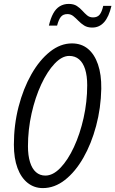

<svg xmlns="http://www.w3.org/2000/svg" viewBox="-20 -952 590 982"><path d="M199 10Q155 10 121.5 -16.5Q88 -43 69.5 -92.5Q51 -142 51 -212Q51 -313 75 -406Q99 -499 140.5 -572Q182 -645 235.5 -687.5Q289 -730 348 -730Q396 -730 429.5 -702.5Q463 -675 481 -623Q499 -571 498 -498Q496 -399 471.5 -307.5Q447 -216 406 -144.5Q365 -73 312 -31.5Q259 10 199 10ZM212 -54Q251 -54 289 -93.5Q327 -133 358 -199.5Q389 -266 407.5 -348.5Q426 -431 426 -516Q426 -564 415.5 -597.5Q405 -631 384.5 -648.5Q364 -666 334 -666Q297 -666 259.5 -626.5Q222 -587 191 -520.5Q160 -454 141.5 -371.5Q123 -289 123 -204Q123 -157 133.5 -123Q144 -89 164 -71.5Q184 -54 212 -54ZM452 -811Q427 -811 410.5 -821.5Q394 -832 381 -845.5Q368 -859 355 -869.5Q342 -880 325 -880Q303 -880 291.5 -866Q280 -852 272 -821H230Q239 -859 252.5 -883.5Q266 -908 286 -920Q306 -932 331 -932Q357 -932 373 -921.5Q389 -911 401 -897.5Q413 -884 425.5 -873.5Q438 -863 456 -863Q478 -863 489.5 -877Q501 -891 508 -922H550Q537 -866 512.5 -838.5Q488 -811 452 -811Z"/></svg>

Font: Instrument Sans Condensed
Style: Italic
Weight: 400
Width: 3
Italic angle: -13°
Designer: Rodrigo Fuenzalida
Foundry: fragTYPE
Version: Version 1.000;gftools[0.9.28]